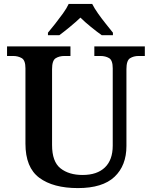

<svg xmlns="http://www.w3.org/2000/svg" viewBox="-20 -951 776 981"><path d="M378 10Q252 10 181 -42.5Q110 -95 110 -217V-602Q110 -643 91 -654Q72 -665 47 -665H16V-714H340V-665H309Q283 -665 264.5 -653.5Q246 -642 246 -598V-210Q246 -125 289 -91Q332 -57 402 -57Q476 -57 516 -95.5Q556 -134 556 -207V-602Q556 -643 537.5 -654Q519 -665 493 -665H462V-714H720V-665H688Q663 -665 644.5 -653.5Q626 -642 626 -598V-205Q626 -105 565 -47.5Q504 10 378 10ZM225 -784Q241 -803 261.5 -829Q282 -855 301.5 -882Q321 -909 331 -931H451Q462 -909 481 -882Q500 -855 521 -829Q542 -803 557 -784V-771H500Q476 -788 444.5 -813.5Q413 -839 391 -861Q368 -839 337 -813.5Q306 -788 283 -771H225Z"/></svg>

Font: Noto Serif Toto SemiBold
Style: Regular
Weight: 600
Designer: Monotype Design Team
Foundry: Monotype Imaging Inc.
Version: Version 2.001; ttfautohint (v1.8.4.7-5d5b)